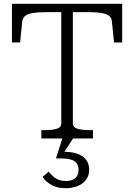

<svg xmlns="http://www.w3.org/2000/svg" viewBox="-20 -730 708 1012"><path d="M303 -80V-666H224Q180 -666 153 -661.5Q126 -657 112.5 -646Q99 -635 97 -615L86 -506H43V-710H624V-506H581L570 -615Q569 -635 555.5 -646Q542 -657 514.5 -661.5Q487 -666 443 -666H364V-80Q364 -58 389.5 -51Q415 -44 452 -44H470V0H198V-44H216Q253 -44 278 -51Q303 -58 303 -80ZM368 -5 311 83 307 70Q352 69 383.5 79Q415 89 432.5 110.5Q450 132 450 164Q450 189 440 207.5Q430 226 412.5 238Q395 250 373.5 256Q352 262 328 262Q281 262 251.5 245Q222 228 204 203L236 175Q246 185 257.5 197Q269 209 286.5 216.5Q304 224 328 224Q359 224 376.5 209Q394 194 394 165Q394 135 373 120Q352 105 301 105H275L310 -5Z"/></svg>

Font: Roboto Serif 20pt ExtraLight
Style: Regular
Weight: 250
Version: Version 1.008